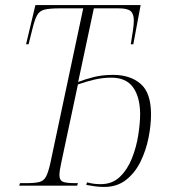

<svg xmlns="http://www.w3.org/2000/svg" viewBox="-20 -734 667 759"><path d="M392 5Q373 5 355 2.5Q337 0 321 -3L324 -13Q340 -9 352 -7.5Q364 -6 378 -6Q424 -6 454 -35Q484 -64 501.5 -108Q519 -152 526.5 -199.5Q534 -247 534 -285Q533 -352 505.5 -389.5Q478 -427 420 -427Q386 -427 352 -419Q318 -411 288 -400L222 -90Q215 -59 215 -42Q215 -22 227.5 -16Q240 -10 277 -10H288L285 0H56L59 -10H85Q118 -10 135.5 -14.5Q153 -19 162 -36Q171 -53 179 -89L309 -701H217Q176 -701 156 -696Q136 -691 126.5 -673.5Q117 -656 108 -619L93 -559H83L120 -714H536L507 -559H497Q502 -590 505.5 -613.5Q509 -637 509 -653Q509 -679 496.5 -690Q484 -701 449 -701H351L289 -410Q317 -421 351 -429.5Q385 -438 427 -438Q495 -438 536 -402.5Q577 -367 577 -282Q577 -238 567 -188.5Q557 -139 535.5 -95Q514 -51 478.5 -23Q443 5 392 5Z"/></svg>

Font: Noto Serif Display SemiCondensed ExtraLight
Style: Italic
Weight: 200
Width: 4
Italic angle: -12°
Designer: Monotype Design Team
Foundry: Monotype Imaging Inc.
Version: Version 2.009